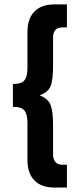

<svg xmlns="http://www.w3.org/2000/svg" viewBox="-20 -760 358 864"><path d="M103.5 -40V-207Q103.5 -246.1 89.8 -262.7Q76.2 -279.3 38.1 -279.3V-381.8Q76.2 -381.8 89.8 -398.4Q103.5 -415 103.5 -455.1V-616.2Q103.5 -675.8 134.8 -708Q166 -740.2 224.6 -740.2H281.2V-636.7H260.7Q239.3 -636.7 229 -625Q218.8 -613.3 218.8 -590.8V-463.9Q218.8 -399.4 207.5 -372.1Q196.3 -344.7 158.2 -331.1Q196.3 -316.4 207.5 -288.1Q218.8 -259.8 218.8 -197.3V-65.4Q218.8 -43 229.5 -30.8Q240.2 -18.6 260.7 -18.6H281.2V84H224.6Q166 84 134.8 51.8Q103.5 19.5 103.5 -40Z"/></svg>

Font: Altinn-DIN Condensed
Style: DINCondensed-Bold
Weight: 700
Width: 3
Designer: Charles Nix
Foundry: Altinn
Version: Version 2.00